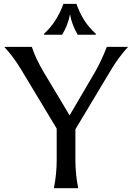

<svg xmlns="http://www.w3.org/2000/svg" viewBox="-20 -982 691 1002"><path d="M311 -961.9H378.9Q411.6 -866.7 480 -805.7V-800.8H385.7Q355 -852.1 345.2 -907.7Q335.4 -851.6 304.2 -800.8H210V-805.7Q276.9 -867.2 311 -961.9ZM261.2 0Q275.9 -73.2 275.9 -146.5V-311L90.3 -619.1Q50.3 -685.5 2.4 -737.3H146Q167 -674.3 209 -604L343.3 -379.9L474.6 -604Q506.8 -659.2 537.6 -737.3H648.4Q600.1 -685.1 560.5 -619.1L373.5 -307.1V-146.5Q373.5 -72.3 388.2 0Z"/></svg>

Font: Classica
Style: Book
Weight: 400
Designer: Wojciech Kalinowski "wmk69" (wmk69@o2.pl)
Foundry: Wojciech Kalinowski "wmk69" (wmk69@o2.pl)
Version: Version 2.1.1; 2021-05-14